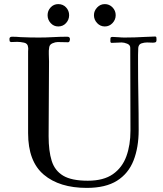

<svg xmlns="http://www.w3.org/2000/svg" viewBox="-20 -911 796 936"><path d="M743 -717Q743 -707 738 -705Q733 -703 725 -703Q718 -703 711 -703.5Q704 -704 697 -704Q683 -704 669.5 -699.5Q656 -695 654 -678Q653 -661 653 -643Q653 -625 653 -607Q653 -525 654.5 -442.5Q656 -360 656 -277Q656 -192 631 -128.5Q606 -65 550.5 -30Q495 5 403 5Q270 5 193.5 -59.5Q117 -124 117 -262V-660Q117 -665 117.5 -670.5Q118 -676 117 -680Q116 -699 97.5 -703Q79 -707 64 -707Q57 -707 49.5 -706.5Q42 -706 34 -706Q31 -706 27 -710Q26 -714 26 -721Q26 -732 39 -732Q50 -732 60 -731.5Q70 -731 80 -730Q103 -729 125 -728.5Q147 -728 169 -728Q204 -728 238.5 -730Q273 -732 308 -732Q321 -732 321 -720Q321 -716 319 -710.5Q317 -705 311 -705Q298 -705 286 -705.5Q274 -706 261 -706Q250 -706 236 -700Q222 -694 220 -681Q217 -665 218 -646.5Q219 -628 219 -611Q219 -520 218 -429Q217 -338 217 -247Q217 -175 232 -127Q247 -79 288 -54.5Q329 -30 408 -30Q485 -30 530.5 -62Q576 -94 596 -149Q616 -204 616 -274Q616 -375 615.5 -476Q615 -577 615 -678Q615 -692 600 -698Q585 -704 573 -704Q561 -704 549 -703Q537 -702 524 -702Q518 -702 518 -711Q518 -719 518.5 -725Q519 -731 529 -731Q543 -731 558 -729.5Q573 -728 587 -728Q637 -728 686 -731Q699 -731 711.5 -732Q724 -733 736 -733Q742 -733 742.5 -727Q743 -721 743 -717ZM317 -837Q317 -815 302 -798.5Q287 -782 264 -782Q242 -782 227 -798.5Q212 -815 212 -837Q212 -859 227 -875Q242 -891 264 -891Q287 -891 302 -875Q317 -859 317 -837ZM544 -837Q544 -815 528.5 -798.5Q513 -782 491 -782Q469 -782 453.5 -798.5Q438 -815 438 -837Q438 -858 453.5 -874.5Q469 -891 491 -891Q513 -891 528.5 -875Q544 -859 544 -837Z"/></svg>

Font: Kaisei HarunoUmi
Style: Regular
Weight: 400
Designer: Font-Kai, 金井和夫
Foundry: KAZUO KANAI
Version: Version 5.003